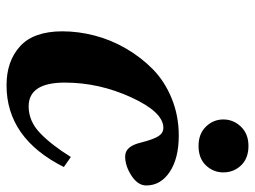

<svg xmlns="http://www.w3.org/2000/svg" viewBox="-114 -636 762 573"><g transform="rotate(90 266.5 -349.0)"><path d="M415 -710Q452 -710 473 -688Q494 -666 494 -635Q494 -605 473 -583Q452 -561 415 -561Q379 -561 357.5 -583Q336 -605 336 -635Q336 -665 357.5 -687.5Q379 -710 415 -710ZM73 -155Q73 -202 85.5 -250.5Q98 -299 124 -344Q150 -389 186 -424.5Q222 -460 273.5 -481Q325 -502 384 -502Q452 -502 492.5 -475Q533 -448 533 -405Q533 -380 504 -361Q475 -342 446 -342Q416 -342 405 -389Q395 -428 385.5 -442Q376 -456 361 -456Q314 -456 270 -360Q226 -264 226 -162Q226 -54 297 -54Q341 -54 376.5 -88Q412 -122 448 -180L478 -159Q392 12 234 12Q162 12 117.5 -28.5Q73 -69 73 -155Z"/></g></svg>

Font: Heuristica
Style: Bold Italic
Weight: 700
Italic angle: -13°
Version: Version 1.0.2